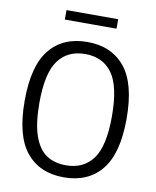

<svg xmlns="http://www.w3.org/2000/svg" viewBox="-97 -976 861 1059"><g transform="rotate(10 333.5 -446.5)"><path d="M48 -370Q48 -566 122.8 -657.5Q197.5 -749 333.5 -749Q469 -749 544 -657.2Q619 -565.5 619 -370Q619 -174.5 544 -82.8Q469 9 333.5 9Q197.5 9 122.8 -82.5Q48 -174 48 -370ZM537 -367.5Q537 -537 484.5 -609.2Q432 -681.5 333.5 -681.5Q235 -681.5 182.5 -610.2Q130 -539 130 -372.5Q130 -257 154.5 -187.8Q179 -118.5 223.8 -88.5Q268.5 -58.5 333.5 -58.5Q432 -58.5 484.5 -130Q537 -201.5 537 -367.5ZM188.5 -849V-902H478V-849Z"/></g></svg>

Font: Encode Sans Semi Condensed
Style: Regular
Weight: 400
Width: 4
Designer: Multiple Designers
Foundry: Impallari Type
Version: Version 2.000